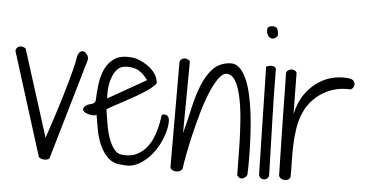

<svg xmlns="http://www.w3.org/2000/svg" viewBox="-55 -921 1972 1038"><g transform="rotate(5 931.5 -402.5)"><path d="M10.7 -566.4Q11.7 -577.1 17.6 -583.5Q23.4 -589.8 31.2 -591.8Q39.1 -593.8 47.9 -591.8Q56.6 -589.8 64.5 -584L213.9 -112.3Q262.7 -257.8 289.1 -346.2Q315.4 -434.6 327.6 -482.9Q339.8 -531.2 342.3 -548.3Q344.7 -565.4 345.7 -567.4Q352.5 -588.9 363.8 -593.8Q375 -598.6 384.8 -592.8Q394.5 -586.9 400.9 -574.7Q407.2 -562.5 404.3 -550.8L245.1 -4.9Q242.2 1 233.4 3.4Q224.6 5.9 215.3 5.4Q206.1 4.9 197.8 1.5Q189.5 -2 186.5 -6.8Z M477.5 -260.7Q470.7 -254.9 453.6 -256.3Q436.5 -257.8 422.4 -263.7Q408.2 -269.5 403.3 -279.8Q398.4 -290 415 -303.7Q421.9 -309.6 430.2 -312Q438.5 -314.5 446.8 -316.9Q455.1 -319.3 460.4 -324.2Q465.8 -329.1 466.8 -339.8Q467.8 -383.8 474.1 -429.7Q480.5 -475.6 498 -511.7Q515.6 -547.9 548.3 -569.3Q581.1 -590.8 634.8 -585.9Q654.3 -585.9 678.7 -576.7Q703.1 -567.4 725.6 -552.2Q748 -537.1 764.6 -516.1Q781.2 -495.1 785.2 -470.7Q792 -460.9 777.3 -446.3Q762.7 -431.6 736.3 -413.6Q710 -395.5 676.8 -377Q643.6 -358.4 612.8 -341.8Q582 -325.2 558.6 -312.5Q535.2 -299.8 528.3 -294.9Q534.2 -256.8 541 -214.8Q547.9 -172.9 560.5 -137.7Q573.2 -102.5 592.3 -79.6Q611.3 -56.6 640.6 -56.6Q683.6 -53.7 714.4 -69.3Q745.1 -85 765.6 -110.4Q786.1 -135.7 798.3 -166Q810.5 -196.3 816.9 -223.6Q823.2 -251 825.7 -270Q828.1 -289.1 830.1 -291Q840.8 -296.9 854.5 -291.5Q868.2 -286.1 870.1 -262.7Q871.1 -224.6 853.5 -175.8Q835.9 -127 805.2 -85.9Q774.4 -44.9 731.9 -20Q689.5 4.9 641.6 -2.9Q591.8 -3.9 562.5 -31.7Q533.2 -59.6 516.1 -99.1Q499 -138.7 491.2 -182.6Q483.4 -226.6 477.5 -260.7ZM733.4 -470.7Q702.1 -513.7 669.9 -525.4Q637.7 -537.1 603.5 -532.2Q583 -529.3 567.4 -513.2Q551.8 -497.1 542 -472.2Q532.2 -447.3 528.3 -416.5Q524.4 -385.7 527.3 -353.5Z M899.4 -582Q900.4 -591.8 907.2 -597.7Q914.1 -603.5 922.9 -605Q931.6 -606.4 940.4 -603Q949.2 -599.6 955.1 -592.8L952.1 -202.1Q970.7 -272.5 985.8 -341.3Q1001 -410.2 1023.4 -466.3Q1045.9 -522.5 1080.1 -559.1Q1114.3 -595.7 1170.9 -600.6Q1201.2 -603.5 1223.6 -582.5Q1246.1 -561.5 1262.2 -525.4Q1278.3 -489.3 1289.1 -440.9Q1299.8 -392.6 1306.2 -340.3Q1312.5 -288.1 1315.4 -235.4Q1318.4 -182.6 1319.3 -137.7Q1320.3 -92.8 1319.8 -58.6Q1319.3 -24.4 1318.4 -8.8Q1311.5 7.8 1294.4 13.2Q1277.3 18.6 1263.7 -1Q1262.7 -19.5 1262.7 -64.9Q1262.7 -110.4 1261.2 -168.9Q1259.8 -227.5 1255.4 -291.5Q1251 -355.5 1240.7 -409.7Q1230.5 -463.9 1212.4 -500.5Q1194.3 -537.1 1166 -542Q1141.6 -545.9 1118.7 -515.6Q1095.7 -485.4 1074.7 -435.5Q1053.7 -385.7 1035.6 -323.2Q1017.6 -260.7 1003.4 -200.2Q989.3 -139.6 979.5 -88.9Q969.7 -38.1 966.8 -10.7Q963.9 -2.9 955.1 2Q946.3 6.8 936 7.3Q925.8 7.8 915.5 3.9Q905.3 0 900.4 -10.7Z M1368.2 -599.6Q1374 -602.5 1381.8 -604.5Q1389.6 -606.4 1397 -606.4Q1404.3 -606.4 1411.1 -603.5Q1418 -600.6 1421.9 -592.8Q1421.9 -529.3 1423.3 -455.6Q1424.8 -381.8 1427.2 -306.2Q1429.7 -230.5 1431.6 -157.2Q1433.6 -84 1435.5 -21.5Q1436.5 -6.8 1427.7 1Q1418.9 8.8 1408.7 8.8Q1398.4 8.8 1389.6 1.5Q1380.9 -5.9 1380.9 -21.5ZM1356.4 -798.8Q1356.4 -811.5 1365.2 -815.9Q1374 -820.3 1384.8 -820.3Q1406.2 -820.3 1411.6 -806.2Q1417 -792 1417 -773.4Q1411.1 -761.7 1401.4 -756.8Q1391.6 -752 1381.3 -754.9Q1371.1 -757.8 1363.8 -768.6Q1356.4 -779.3 1356.4 -798.8Z M1489.3 -18.6Q1486.3 -153.3 1484.4 -247.1Q1482.4 -340.8 1481.4 -402.3Q1480.5 -463.9 1480 -498.5Q1479.5 -533.2 1479 -549.8Q1478.5 -566.4 1478.5 -569.8Q1478.5 -573.2 1478.5 -574.2Q1479.5 -583 1487.3 -588.9Q1495.1 -594.7 1504.4 -596.2Q1513.7 -597.7 1522.5 -593.8Q1531.2 -589.8 1535.2 -581.1L1538.1 -356.4Q1552.7 -423.8 1585.4 -468.8Q1618.2 -513.7 1659.2 -539.6Q1700.2 -565.4 1744.6 -573.2Q1789.1 -581.1 1827.1 -574.2Q1839.8 -571.3 1846.2 -563.5Q1852.5 -555.7 1853 -546.4Q1853.5 -537.1 1848.1 -528.8Q1842.8 -520.5 1834 -516.6Q1790 -519.5 1751.5 -509.3Q1712.9 -499 1681.2 -479Q1649.4 -459 1625.5 -431.6Q1601.6 -404.3 1587.9 -374Q1567.4 -330.1 1560.1 -281.7Q1552.7 -233.4 1551.3 -185.5Q1549.8 -137.7 1551.3 -94.7Q1552.7 -51.8 1551.8 -19.5Q1550.8 -8.8 1542.5 -3.4Q1534.2 2 1523.9 2.4Q1513.7 2.9 1503.4 -2.4Q1493.2 -7.8 1489.3 -18.6Z"/></g></svg>

Font: Shadows Into Light Two
Style: Regular
Weight: 400
Designer: Kimberly Geswein
Foundry: Kimberly Geswein
Version: Version 1.003 2012